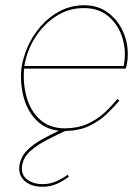

<svg xmlns="http://www.w3.org/2000/svg" viewBox="-20 -490 527 733"><path d="M73 -238Q83 -299 116 -349.5Q149 -400 197 -430Q245 -460 302 -459Q359 -459 396.5 -425.5Q434 -392 448.5 -341.5Q463 -291 452 -238ZM238 177Q222 190 196.5 201.5Q171 213 142 213Q108 213 84 195.5Q60 178 64 144Q69 110 96.5 86Q124 62 160.5 43.5Q197 25 229 10Q282 9 320 -9Q358 -27 386 -53.5Q414 -80 436 -106L428 -112Q406 -85 378 -59Q350 -33 312.5 -16.5Q275 0 225 0Q168 -1 132 -34Q96 -67 81.5 -119.5Q67 -172 72 -228H460Q462 -234 463.5 -241Q465 -248 466 -254Q473 -309 454.5 -358Q436 -407 396.5 -438.5Q357 -470 302 -470Q252 -470 209.5 -448Q167 -426 135 -389Q103 -352 84 -308Q77 -290 71 -271Q65 -252 62 -232Q56 -175 69.5 -122Q83 -69 117 -33Q151 3 205 9Q173 24 139.5 42.5Q106 61 82.5 85Q59 109 54 143Q50 180 75 201.5Q100 223 142 223Q173 223 199 211Q225 199 243 184Z"/></svg>

Font: Jost* 200 Hairline Italic
Style: Italic
Weight: 100
Italic angle: -10°
Version: Version 3.200; ttfautohint (v0.97) -l 8 -r 50 -G 200 -x 14 -